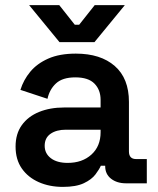

<svg xmlns="http://www.w3.org/2000/svg" viewBox="-20 -718 617 752"><path d="M226 14Q174 14 132 -4.5Q90 -23 65.5 -58Q41 -93 41 -144Q41 -194 65.5 -228Q90 -262 133 -279.5Q176 -297 231 -297H374V-327Q374 -366 350 -390.5Q326 -415 275 -415Q225 -415 199.5 -391.5Q174 -368 166 -331L60 -366Q72 -405 98.5 -437Q125 -469 169 -488.5Q213 -508 277 -508Q374 -508 429.5 -459.5Q485 -411 485 -319V-125Q485 -95 513 -95H555V0H474Q438 0 415 -18Q392 -36 392 -67V-69H375Q369 -55 354 -35Q339 -15 308.5 -0.5Q278 14 226 14ZM245 -80Q302 -80 338 -112.5Q374 -145 374 -200V-210H238Q201 -210 178 -194Q155 -178 155 -147Q155 -117 179 -98.5Q203 -80 245 -80ZM213 -553 94 -698H212L273 -621H290L351 -698H469L350 -553Z"/></svg>

Font: Space Grotesk Light SemiBold
Style: Regular
Weight: 600
Version: Version 2.000